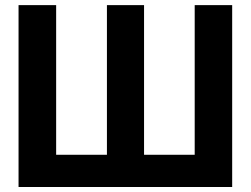

<svg xmlns="http://www.w3.org/2000/svg" viewBox="-20 -748 1003 768"><path d="M54.2 -727.5H204.6V-128.9H407.7V-727.5H556.2V-128.9H758.8V-727.5H908.7V0H54.2Z"/></svg>

Font: Inter Display
Style: Bold
Weight: 700
Designer: Rasmus Andersson
Foundry: rsms
Version: Version 4.001;git-9221beed3